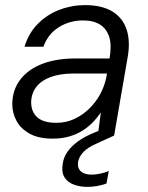

<svg xmlns="http://www.w3.org/2000/svg" viewBox="-20 -531 581 752"><path d="M186 12Q131 12 96 -7.5Q61 -27 44.5 -58Q28 -89 28 -124Q29 -180 60 -220Q91 -260 146 -281Q201 -302 274 -302H409Q418 -353 408 -385.5Q398 -418 372 -434.5Q346 -451 305 -451Q253 -451 210.5 -424.5Q168 -398 150 -348H76Q92 -401 128 -437.5Q164 -474 212.5 -492.5Q261 -511 313 -511Q379 -511 420 -486Q461 -461 476 -415Q491 -369 480 -307L427 0H363L375 -91Q361 -70 342.5 -51Q324 -32 301 -18Q278 -4 249.5 4Q221 12 186 12ZM201 -50Q239 -50 271 -65Q303 -80 329 -105Q355 -130 372 -161.5Q389 -193 396 -226L399 -243H268Q216 -243 179 -229.5Q142 -216 122.5 -191Q103 -166 102 -131Q102 -93 126 -71.5Q150 -50 201 -50ZM322 201Q294 201 269 192Q244 183 232 162.5Q220 142 226 109Q229 86 243.5 64.5Q258 43 285 23Q312 3 355 -14L414 -38L427 0L363 29Q324 46 307 64Q290 82 286 102Q282 127 296.5 140Q311 153 339 153Q353 153 370.5 149.5Q388 146 406 139L397 188Q380 194 360.5 197.5Q341 201 322 201Z"/></svg>

Font: DM Sans 20pt Light
Style: Italic
Weight: 300
Italic angle: -10°
Version: Version 4.004;gftools[0.9.30]